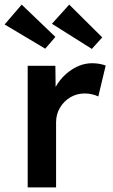

<svg xmlns="http://www.w3.org/2000/svg" viewBox="-48 -812 489 832"><path d="M72 0V-527H192L193 -435Q218 -480 261 -509Q304 -538 352 -538Q369 -538 384.5 -535Q400 -532 410 -528L378 -394Q366 -400 350.5 -403.5Q335 -407 319 -407Q285 -407 257 -390.5Q229 -374 212 -345.5Q195 -317 195 -282V0ZM350 -600 177 -709 252 -792 395 -650ZM148 -601 -28 -706 46 -792 192 -652Z"/></svg>

Font: Readex Pro Medium
Style: Regular
Weight: 500
Designer: Bonnie Shaver-Troup, Thomas Jockin
Foundry: Lexend
Version: Version 1.204; ttfautohint (v1.8.4.7-5d5b)